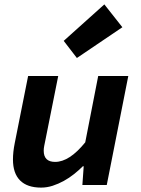

<svg xmlns="http://www.w3.org/2000/svg" viewBox="-20 -842 640 874"><path d="M167 12Q104 12 71.5 -20.5Q39 -53 39 -116Q39 -150 47 -190L108 -496H245L187 -206Q184 -191 181.5 -179Q179 -167 179 -156Q179 -105 231 -105Q296 -105 368 -194L427 -496H564L466 0H355L361 -85H357Q339 -67 317 -49.5Q295 -32 270.5 -18.5Q246 -5 220 3.5Q194 12 167 12ZM330 -578 270 -656 455 -822 537 -718Z"/></svg>

Font: Source Code Pro
Style: Bold Italic
Weight: 700
Italic angle: -11°
Monospace: yes
Designer: Paul D. Hunt, Teo Tuominen
Foundry: Adobe Systems Incorporated
Version: Version 1.050;PS 1.000;hotconv 16.6.51;makeotf.lib2.5.65220